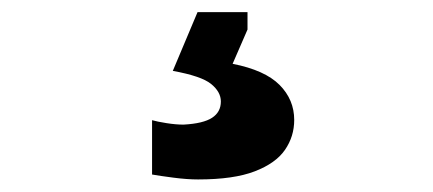

<svg xmlns="http://www.w3.org/2000/svg" viewBox="-20 -48 703 312"><path d="M301.9 243.6Q359.9 243.6 394 230.4Q428.1 217.3 443.1 195.5Q458.1 173.7 458.1 146.9Q458.1 114 434.3 90Q410.4 66 358 55.7L382.2 0V-28.3H301L260.8 67.2Q307.2 75.6 323 88.4Q338.9 101.3 338.9 116.9Q338.9 134.1 324.6 143.4Q310.2 152.8 278.2 154.5Q265.8 154.5 250.6 152.1Q235.4 149.7 227.1 147.3V235.6Q239.6 237.8 261.8 240.7Q283.9 243.6 301.9 243.6Z"/></svg>

Font: Pinar-VF
Style: Regular
Weight: 300
Designer: Amin Abedi
Version: Version 3.0